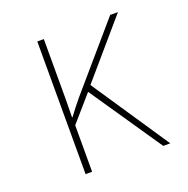

<svg xmlns="http://www.w3.org/2000/svg" viewBox="-101 -623 702 718"><g transform="rotate(-20 250.0 -264.0)"><path d="M121 0V-528H147V-373Q147 -332 147 -295Q147 -258 146 -217H148Q161 -234 172 -248.5Q183 -263 195 -277L411 -528H442L252 -307L458 0H430L235 -286L147 -185V0Z"/></g></svg>

Font: Noto Sans Mono ExtraCondensed Thin
Style: Regular
Weight: 100
Width: 2
Designer: Monotype Design Team
Foundry: Monotype Imaging Inc.
Version: Version 2.014; ttfautohint (v1.8.4.7-5d5b)